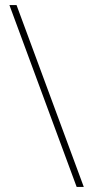

<svg xmlns="http://www.w3.org/2000/svg" viewBox="-20 -734 364 754"><path d="M45 -714H17L281 0H309Z"/></svg>

Font: Noto Sans Arabic SemCond Thin
Style: Regular
Weight: 100
Width: 4
Designer: Monotype Design Team, Nadine Chahine, Nizar Qandah and Khaled Hosny
Foundry: Monotype Imaging Inc.
Version: Version 2.012